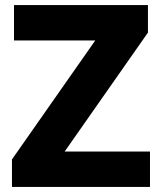

<svg xmlns="http://www.w3.org/2000/svg" viewBox="-20 -800 634 754"><path d="M569 -66V-205H234L561 -672V-780H35V-641H354L27 -174V-66Z"/></svg>

Font: Noto Sans Malayalam UI ExtraBold
Style: Regular
Weight: 800
Designer: Jelle Bosma - Monotype Design Team
Foundry: Monotype Imaging Inc.
Version: Version 2.104